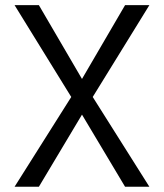

<svg xmlns="http://www.w3.org/2000/svg" viewBox="-20 -713 626 733"><path d="M457.5 0 293 -275.4 128.4 0H35.6L252 -342.8L35.6 -693.4H128.4L293 -411.6L457.5 -693.4H550.3L334 -342.8L550.3 0Z"/></svg>

Font: Cascadia Code NF SemiLight
Style: Regular
Weight: 350
Monospace: yes
Designer: Aaron Bell
Foundry: Saja Typeworks
Version: Version 2404.023; ttfautohint (v1.8.4)